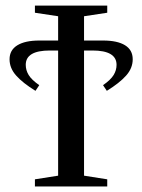

<svg xmlns="http://www.w3.org/2000/svg" viewBox="-20 -675 515 695"><path d="M460.4 -460.4Q460.4 -428.2 436.5 -401.4Q412.6 -374.5 366.7 -346.2L353 -366.7Q380.9 -386.2 391.4 -403.6Q401.9 -420.9 401.9 -440.4Q401.9 -492.2 314.5 -492.2H284.2V-39.1L368.2 -25.9V0H106.4V-25.9L190.4 -39.1V-492.2H160.6Q73.2 -492.2 73.2 -440.4Q73.2 -420.9 83.7 -403.6Q94.2 -386.2 122.1 -366.7L108.4 -346.2Q62.5 -374.5 38.6 -401.4Q14.6 -428.2 14.6 -460.4Q14.6 -493.7 42.7 -511Q70.8 -528.3 122.1 -528.3H190.4V-616.2L106.4 -628.9V-654.8H368.2V-628.9L284.2 -616.2V-528.3H353Q404.8 -528.3 432.6 -511.2Q460.4 -494.1 460.4 -460.4Z"/></svg>

Font: Times New Roman
Style: Regular
Weight: 400
Designer: Steve Matteson
Foundry: Ascender Corporation
Version: Version 2.00.3